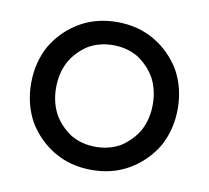

<svg xmlns="http://www.w3.org/2000/svg" viewBox="-61 -537 667 614"><g transform="rotate(10 273.0 -230.0)"><path d="M66 -354Q99 -408 152 -439Q205 -470 273 -470Q341 -470 394 -439Q447 -408 480 -354Q511 -298 511 -230Q511 -162 480 -106Q447 -52 394 -21Q341 10 273 10Q205 10 152 -21Q99 -52 66 -106Q35 -162 35 -230Q35 -298 66 -354ZM136 -145Q156 -110 192 -86Q228 -65 273 -65Q318 -65 354 -86Q390 -110 410 -145Q430 -183 430 -230Q430 -277 410 -315Q390 -350 354 -374Q318 -395 273 -395Q228 -395 192 -374Q156 -350 136 -315Q116 -277 116 -230Q116 -183 136 -145Z"/></g></svg>

Font: jost-mod-400
Style: Regular
Weight: 400
Version: Version 3.200; ttfautohint (v0.97) -l 8 -r 50 -G 200 -x 14 -